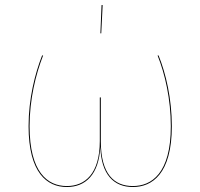

<svg xmlns="http://www.w3.org/2000/svg" viewBox="-20 -739 802 768"><path d="M386.2 -718.8 381.6 -605.7H385L390.6 -718.6ZM614.4 -517.2H610.3C640.2 -442.4 663.3 -341.9 663.3 -233.9C663.3 -45 585.8 5.2 511.3 5.2C436.5 5.2 383.3 -42.9 383.3 -173.3V-349.5L379.2 -349.1V-175.2C379.2 -43.1 319.6 5.2 247.2 5.2C170.8 5.2 98.3 -49.3 98.3 -234.1C98.3 -341.9 123.2 -442.4 152.5 -517.2H148.4C119.6 -443.7 94.3 -343.4 94.3 -234.2C94.3 -48.1 167.8 9.1 247.3 9.1C321.8 9.1 375.6 -40 381.3 -152C384.7 -40 435.8 9.1 511.5 9.1C587.8 9.1 667.3 -42.7 667.3 -234.1C667.3 -343.4 643.8 -444.6 614.3 -517.2Z"/></svg>

Font: Fira Sans Four
Style: Regular
Weight: 100
Designer: Carrois Corporate & Edenspiekermann AG
Foundry: Carrois Corporate GbR & Edenspiekermann AG
Version: Version 4.203;PS 004.203;hotconv 1.0.88;makeotf.lib2.5.64775